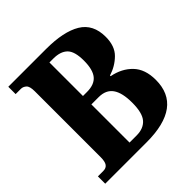

<svg xmlns="http://www.w3.org/2000/svg" viewBox="-190 -857 1000 1000"><g transform="rotate(-45 310.0 -357.0)"><path d="M21 0V-54H61Q82 -54 92 -68Q102 -82 102 -115V-600Q102 -637 88.5 -648.5Q75 -660 60 -660H21V-714H299Q428 -714 496 -673Q564 -632 564 -539Q564 -471 526.5 -434Q489 -397 437 -381V-376Q505 -363 547.5 -319Q590 -275 590 -196Q590 0 325 0ZM292 -405Q346 -405 371 -435Q396 -465 396 -532Q396 -600 369.5 -626Q343 -652 291 -652H262V-405ZM314 -62Q365 -62 392 -92.5Q419 -123 419 -199Q419 -272 394 -307.5Q369 -343 316 -343H262V-62Z"/></g></svg>

Font: Noto Serif Tamil Condensed ExtraBold
Style: Italic
Weight: 800
Width: 3
Italic angle: -12°
Designer: Indian Type Foundry, Tom Grace, and the Monotype Design Team
Foundry: Monotype Imaging Inc.
Version: Version 2.003; ttfautohint (v1.8.4.7-5d5b)